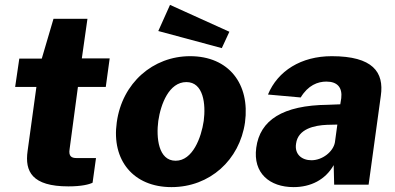

<svg xmlns="http://www.w3.org/2000/svg" viewBox="-20 -756 1619 786"><path d="M413 -400 429 -517H315L338 -679H199L151 -516H59L42 -400H129L93 -138C81 -54 111 7 260 7C314 7 345 -1 359 -8L373 -109H293C273 -109 260 -116 265 -146L299 -400Z M676 -736 628 -629 888 -559 919 -626ZM682 10C839 10 961 -101 983 -255C1004 -412 917 -526 758 -526C607 -526 480 -417 458 -255C436 -100 526 10 682 10ZM699 -98C628 -98 619 -193 628 -261C638 -330 672 -420 743 -420C813 -420 823 -330 814 -261C804 -193 769 -98 699 -98Z M1182 10C1252 10 1312 -20 1346 -80L1348 0H1489L1539 -364C1553 -461 1506 -526 1338 -526C1213 -526 1117 -466 1077 -369L1211 -357C1241 -407 1281 -422 1316 -422C1362 -422 1382 -397 1377 -354L1373 -329L1322 -327C1137 -325 1044 -264 1029 -151C1015 -47 1084 10 1182 10ZM1255 -100C1216 -100 1185 -124 1192 -168C1200 -229 1268 -243 1319 -245L1361 -246L1351 -173C1344 -135 1300 -100 1255 -100Z"/></svg>

Font: United Sans ExtraBold
Style: Italic
Weight: 800
Italic angle: -8°
Designer: Pablo Impallari, Rodrigo Fuenzalida (Modified by Dan O. Williams)
Version: Version 1.000;PS 001.000;hotconv 1.0.88;makeotf.lib2.5.64775